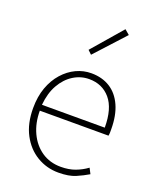

<svg xmlns="http://www.w3.org/2000/svg" viewBox="-152 -911 831 1014"><g transform="rotate(20 263.5 -403.5)"><path d="M300 13Q234 13 179 -20Q124 -53 91.5 -114.5Q59 -176 59 -262Q59 -327 77.5 -378Q96 -429 128.5 -465.5Q161 -502 201.5 -521Q242 -540 286 -540Q347 -540 391.5 -512Q436 -484 460.5 -429.5Q485 -375 485 -297Q485 -289 485 -280.5Q485 -272 483 -261H97Q97 -192 122.5 -137.5Q148 -83 194 -51.5Q240 -20 302 -20Q347 -20 382 -33Q417 -46 447 -68L463 -37Q433 -19 396 -3Q359 13 300 13ZM97 -294H450Q450 -401 405 -454Q360 -507 286 -507Q239 -507 198 -481.5Q157 -456 130 -408.5Q103 -361 97 -294ZM250 -631 229 -651 375 -820 402 -797Z"/></g></svg>

Font: Noto Sans KR Thin Thin
Style: Regular
Weight: 250
Version: Version 2.004-H2;hotconv 1.0.118;makeotfexe 2.5.65603